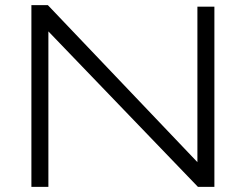

<svg xmlns="http://www.w3.org/2000/svg" viewBox="-20 -726 955 746"><path d="M102 0V-706H166L747 -96V-700H813V0H749L168 -604V0Z"/></svg>

Font: Georama Extended Light
Style: Regular
Weight: 300
Width: 7
Designer: Jean-Baptiste Levee
Foundry: Production Type
Version: Version 1.000